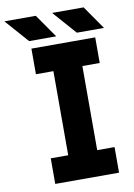

<svg xmlns="http://www.w3.org/2000/svg" viewBox="-166 -950 703 1010"><g transform="rotate(-10 185.0 -444.5)"><path d="M40.5 -763.7H185.1L98.1 -888.7H-69.8ZM295.4 -763.7H440.4L353.5 -888.7H185.1ZM45.4 -722.7V-585.9H138.7V-136.7H45.4V0H386.2V-136.7H293.5V-585.9H386.2V-722.7Z"/></g></svg>

Font: Giphurs ExtraBold
Style: Regular
Weight: 800
Version: Version 1.000